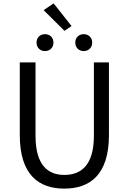

<svg xmlns="http://www.w3.org/2000/svg" viewBox="-20 -1102 761 1135"><path d="M360 13C510 13 624 -67 624 -303V-733H535V-300C535 -123 458 -68 360 -68C265 -68 190 -123 190 -300V-733H97V-303C97 -67 211 13 360 13ZM403 -948 297 -1082 238 -1042 361 -920ZM246 -800C275 -800 296 -821 296 -850C296 -880 275 -900 246 -900C217 -900 196 -880 196 -850C196 -821 217 -800 246 -800ZM475 -800C504 -800 525 -821 525 -850C525 -880 504 -900 475 -900C446 -900 425 -880 425 -850C425 -821 446 -800 475 -800Z"/></svg>

Font: Noto Sans CJK TC Regular
Style: Regular
Weight: 400
Designer: Ryoko NISHIZUKA (kana & ideographs); Paul D. Hunt (Latin, Greek & Cyrillic); Wenlong ZHANG (bopomofo); Sandoll Communica
Foundry: Adobe Systems Incorporated
Version: Version 1.001;PS 1.001;hotconv 1.0.78;makeotf.lib2.5.61930